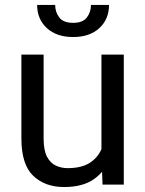

<svg xmlns="http://www.w3.org/2000/svg" viewBox="-20 -750 591 780"><path d="M392.1 -122.1V-528.3H482.9V0H396.5ZM409.2 -233.4 446.8 -234.4Q446.8 -164.1 426.8 -108.9Q406.7 -53.7 361.3 -22Q315.9 9.8 240.2 9.8Q162.6 9.8 114.7 -36.1Q66.9 -82 66.9 -187.5V-528.3H157.2V-186.5Q157.2 -139.2 171.1 -113Q185.1 -86.9 207.5 -76.9Q230 -66.9 254.4 -66.9Q312 -66.9 345.7 -89.1Q379.4 -111.3 394.3 -149.2Q409.2 -187 409.2 -233.4ZM349.6 -730H422.9Q422.9 -672.4 383.8 -636Q344.7 -599.6 277.3 -599.6Q209.5 -599.6 170.2 -636Q130.9 -672.4 130.9 -730H204.1Q204.1 -701.2 220.7 -679.2Q237.3 -657.2 277.3 -657.2Q316.4 -657.2 333 -679.2Q349.6 -701.2 349.6 -730Z"/></svg>

Font: Vazirmatn
Style: Regular
Weight: 400
Designer: Saber Rastikerdar
Foundry: Saber Rastikerdar
Version: Version 33.003;September 2, 2022;FontCreator 14.0.0.2862 64-